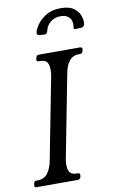

<svg xmlns="http://www.w3.org/2000/svg" viewBox="-106 -924 584 974"><g transform="rotate(-10 186.0 -436.5)"><path d="M172 -116Q165 -82 173 -57.5Q181 -33 214 -33H219Q232 -33 230 -20L229 -13Q226 0 213 0H1Q-12 0 -9 -13L-8 -20Q-6 -33 7 -33H13Q47 -33 64.5 -57.5Q82 -82 89 -116L172 -544Q178 -579 170.5 -603Q163 -627 129 -627H123Q110 -627 112 -640L114 -647Q116 -660 129 -660H341Q354 -660 352 -647L350 -640Q348 -627 335 -627H330Q297 -627 279 -603Q261 -579 255 -544ZM279 -873Q324 -873 347.5 -854.5Q371 -836 378 -812.5Q385 -789 382 -772Q380 -765 376 -761.5Q372 -758 364 -757Q361 -757 353.5 -756.5Q346 -756 341 -756Q331 -755 328 -758Q325 -761 327 -772Q331 -799 316 -816Q301 -833 271 -833Q241 -833 219.5 -816Q198 -799 192 -772Q189 -761 185 -758Q181 -755 171 -756Q166 -756 159 -756.5Q152 -757 149 -757Q135 -759 137 -772Q140 -789 156.5 -812.5Q173 -836 203 -854.5Q233 -873 279 -873Z"/></g></svg>

Font: Young Serif Light
Style: Italic
Weight: 300
Italic angle: -10.979°
Designer: Bastien Sozeau
Foundry: NBR — Bastien Sozeau
Version: Version 5.001